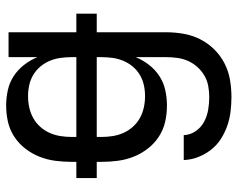

<svg xmlns="http://www.w3.org/2000/svg" viewBox="-96 -472 791 640"><g transform="rotate(-90 300.0 -152.5)"><path d="M296 223Q272 223 247.5 220Q223 217 200 209Q177 201 156 187.5Q135 174 120 154.5Q105 135 96 112Q87 89 86 64H169Q170 86 182.5 104Q195 122 214 132Q233 142 254 145.5Q275 149 296 149Q315 149 333.5 145.5Q352 142 368 132.5Q384 123 396.5 109Q409 95 416.5 78Q424 61 426.5 42.5Q429 24 429 5V-96Q419 -72 403 -51.5Q387 -31 365.5 -17Q344 -3 318.5 2.5Q293 8 268 8Q240 8 213.5 2Q187 -4 164 -19Q141 -34 124 -56Q107 -78 97 -103.5Q87 -129 83.5 -156Q80 -183 80 -210V-226H26V-294H80V-310Q80 -337 83.5 -364Q87 -391 97 -416.5Q107 -442 124 -464Q141 -486 164 -501Q187 -516 213.5 -522Q240 -528 268 -528Q293 -528 318.5 -522.5Q344 -517 365.5 -503Q387 -489 403 -468.5Q419 -448 429 -424V-520H512V-294H574V-226H512V5Q512 34 507 63Q502 92 489 118Q476 144 455.5 165Q435 186 409 199.5Q383 213 354 218Q325 223 296 223ZM163 -294H429V-310Q429 -328 426.5 -346.5Q424 -365 417 -382Q410 -399 398 -413.5Q386 -428 370 -437.5Q354 -447 336 -451Q318 -455 299 -455Q280 -455 261.5 -451Q243 -447 226.5 -438Q210 -429 197 -414.5Q184 -400 176.5 -383Q169 -366 166 -347.5Q163 -329 163 -310ZM299 -65Q318 -65 336 -69Q354 -73 370 -82.5Q386 -92 398 -106.5Q410 -121 417 -138Q424 -155 426.5 -173.5Q429 -192 429 -210V-226H163V-210Q163 -191 166 -172.5Q169 -154 176.5 -137Q184 -120 197 -105.5Q210 -91 226.5 -82Q243 -73 261.5 -69Q280 -65 299 -65Z"/></g></svg>

Font: Nova Nerd Font
Style: Regular
Weight: 400
Designer: Belleve Invis
Foundry: Belleve Invis
Version: Version 24.1.4; ttfautohint (v1.8.4);Nerd Fonts 3.1.1